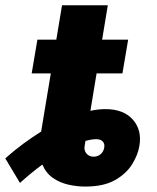

<svg xmlns="http://www.w3.org/2000/svg" viewBox="-31 -696 596 728"><path d="M204.2 -676.1H377.8L356.2 -545.5H454.9L433.2 -417.6H335.2L311.8 -275.9Q342.3 -282.3 368.3 -282.3Q437.5 -282.3 472.7 -242.5Q507.8 -202.8 497.5 -142.8Q492.2 -109.4 470.3 -73.7Q448.5 -38 405.4 -13.3Q362.2 11.4 292.3 11.4Q259.6 11.4 227.3 3.9Q195 -3.6 169 -21.8Q143.1 -40.1 129.6 -72.1Q109.7 -57.5 88.4 -40.1Q67.1 -22.7 44.7 -2.5L-11 -95.5Q23.4 -126.1 57.7 -151.3Q92 -176.5 125 -197.1L161.6 -417.6H89.1L110.8 -545.5H182.5ZM293 -161.6 290.1 -143.5Q286.6 -126.1 296.7 -114Q306.8 -101.9 324.2 -101.9Q339.5 -101.9 350.7 -111.5Q361.9 -121.1 364.3 -137.1Q366.5 -150.9 358.5 -159.6Q350.5 -168.3 333.8 -168.3Q316.8 -168.3 293 -161.6Z"/></svg>

Font: Inter UI Extra Bold
Style: Italic
Weight: 800
Italic angle: 9.39999°
Designer: Rasmus Andersson
Foundry: rsms
Version: 3.2;8d6f07862